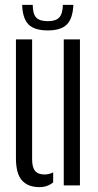

<svg xmlns="http://www.w3.org/2000/svg" viewBox="-20 -762 403 789"><path d="M45.5 -112V-600H112V-107.5Q112 -74.5 124.2 -59.8Q136.5 -45 163 -45Q181 -45 198.5 -53.5V-12.5Q175 7 142 7Q95 7 70.2 -20.8Q45.5 -48.5 45.5 -112ZM242 0V-600H308.5V0ZM176.5 -637Q122 -637 97.5 -661.2Q73 -685.5 71 -742H114.5Q114.5 -705.5 128.5 -690.2Q142.5 -675 176.5 -675Q209.5 -675 223.5 -690.2Q237.5 -705.5 238.5 -742H281.5Q279 -685.5 254.5 -661.2Q230 -637 176.5 -637Z"/></svg>

Font: Big Shoulders Stencil Display
Style: Regular
Weight: 400
Designer: Patric King
Foundry: XO Type Co
Version: Version 1.000